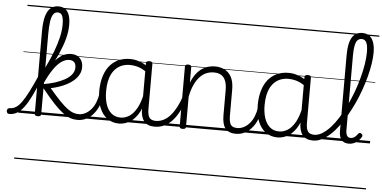

<svg xmlns="http://www.w3.org/2000/svg" viewBox="-166 -1048 3136 1576"><g transform="rotate(5 1402.5 -259.5)"><path d="M-70 17Q-83 17 -88.5 9.5Q-94 2 -94 -7Q-94 -16 -88 -23.5Q-82 -31 -70 -31Q-45 -31 -21.5 -45.5Q2 -60 26 -93.5Q50 -127 78 -182Q106 -237 142 -318Q148 -332 154.5 -327Q161 -322 165 -309Q169 -296 164 -284Q132 -204 104 -147Q76 -90 48.5 -53.5Q21 -17 -8 0Q-37 17 -70 17ZM162 15Q149 15 143 10.5Q137 6 137 -4V-682Q137 -757 150 -804.5Q163 -852 189 -875Q215 -898 253 -898Q292 -898 314 -879.5Q336 -861 345.5 -828.5Q355 -796 355 -754Q355 -727 351 -698Q347 -669 339 -639Q331 -609 319.5 -577.5Q308 -546 293 -512Q278 -478 259.5 -442.5Q241 -407 219.5 -369.5Q198 -332 173 -292L162 -334Q180 -368 196.5 -401.5Q213 -435 227 -467.5Q241 -500 252.5 -531Q264 -562 273 -591.5Q282 -621 288.5 -648.5Q295 -676 298 -702.5Q301 -729 301 -754Q301 -778 297.5 -799.5Q294 -821 283.5 -834.5Q273 -848 252 -848Q231 -848 217 -829.5Q203 -811 196.5 -770Q190 -729 190 -664V-4Q190 6 183 10.5Q176 15 162 15ZM491 17Q460 17 431.5 7.5Q403 -2 369.5 -27Q336 -52 292.5 -98Q249 -144 190 -218H182V-251Q234 -259 280 -273.5Q326 -288 361.5 -308Q397 -328 416.5 -354Q436 -380 436 -410Q436 -439 421.5 -453.5Q407 -468 381 -468Q351 -468 318.5 -446.5Q286 -425 253 -377.5Q220 -330 185 -253L174 -301Q200 -362 232.5 -411Q265 -460 305 -489Q345 -518 392 -518Q439 -518 465 -490.5Q491 -463 491 -418Q491 -384 476 -356.5Q461 -329 436 -307Q411 -285 379 -268.5Q347 -252 313.5 -241Q280 -230 249 -224Q303 -160 340.5 -121.5Q378 -83 405.5 -63.5Q433 -44 454.5 -37.5Q476 -31 497 -31Q508 -31 513 -23.5Q518 -16 517 -7Q516 2 509.5 9.5Q503 17 491 17ZM0 369H564V379H0ZM0 -20H564V0H0ZM0 -505H564V-500H0ZM0 -889H564V-879H0Z M489 17Q478 17 472.5 9.5Q467 2 467.5 -7Q468 -16 475 -23.5Q482 -31 495 -31Q526 -31 552.5 -45.5Q579 -60 599.5 -84.5Q620 -109 633 -142.5Q646 -176 652 -215Q653 -226 662 -229Q671 -232 679 -228Q687 -224 686 -213Q681 -165 665 -123.5Q649 -82 623.5 -50.5Q598 -19 564 -1Q530 17 489 17ZM564 369V379ZM564 -20V0ZM564 -505V-500ZM564 -889V-879Z M832 17Q778 17 736.5 -12Q695 -41 671.5 -97Q648 -153 648 -234Q648 -285 657.5 -328.5Q667 -372 685.5 -407Q704 -442 732 -467Q760 -492 796.5 -505.5Q833 -519 878 -519Q916 -519 952.5 -506.5Q989 -494 1025 -470V-419Q985 -449 949.5 -459.5Q914 -470 879 -470Q847 -470 819.5 -460Q792 -450 770.5 -431Q749 -412 734 -384Q719 -356 711.5 -319.5Q704 -283 704 -237Q704 -178 719 -132Q734 -86 764.5 -59.5Q795 -33 841 -33Q878 -33 912.5 -55Q947 -77 974 -126Q1001 -175 1017 -255L1036 -206Q1017 -120 983.5 -71Q950 -22 910.5 -2.5Q871 17 832 17ZM1126 17Q1096 17 1074 8Q1052 -1 1038 -18.5Q1024 -36 1017 -62Q1010 -88 1010 -123V-496Q1010 -506 1016.5 -510.5Q1023 -515 1037 -515Q1050 -515 1056.5 -510.5Q1063 -506 1063 -496V-124Q1063 -77 1077.5 -54Q1092 -31 1132 -31Q1140 -31 1144.5 -23.5Q1149 -16 1148.5 -7Q1148 2 1143 9.5Q1138 17 1126 17ZM564 369H1199V379H564ZM564 -20H1199V0H564ZM564 -505H1199V-500H564ZM564 -889H1199V-879H564Z M1124 17Q1113 17 1107.5 9.5Q1102 2 1102.5 -7Q1103 -16 1110 -23.5Q1117 -31 1130 -31Q1164 -31 1194 -46Q1224 -61 1249.5 -89.5Q1275 -118 1296.5 -158Q1318 -198 1335 -249Q1338 -259 1347 -259Q1356 -259 1362.5 -252Q1369 -245 1366 -235Q1350 -180 1327 -134Q1304 -88 1274.5 -54Q1245 -20 1207.5 -1.5Q1170 17 1124 17ZM1199 369V379ZM1199 -20V0ZM1199 -505V-500ZM1199 -889V-879Z M1797 17Q1765 17 1742.5 8Q1720 -1 1706.5 -19.5Q1693 -38 1687 -64.5Q1681 -91 1681 -126V-332Q1681 -376 1670 -406.5Q1659 -437 1635 -453Q1611 -469 1571 -469Q1542 -469 1513.5 -458Q1485 -447 1460 -421.5Q1435 -396 1415 -354.5Q1395 -313 1383 -252V-4Q1383 6 1376.5 10.5Q1370 15 1356 15Q1343 15 1337 10.5Q1331 6 1331 -4V-496Q1331 -506 1337 -510.5Q1343 -515 1356 -515Q1370 -515 1376.5 -510.5Q1383 -506 1383 -496V-368Q1400 -411 1422.5 -440.5Q1445 -470 1471 -487.5Q1497 -505 1524 -512Q1551 -519 1577 -519Q1622 -519 1657.5 -501Q1693 -483 1713.5 -444Q1734 -405 1734 -341V-128Q1734 -77 1748 -54Q1762 -31 1803 -31Q1813 -31 1817.5 -23.5Q1822 -16 1821.5 -7Q1821 2 1815 9.5Q1809 17 1797 17ZM1199 369H1870V379H1199ZM1199 -20H1870V0H1199ZM1199 -505H1870V-500H1199ZM1199 -889H1870V-879H1199Z M1795 17Q1784 17 1778.5 9.5Q1773 2 1773.5 -7Q1774 -16 1781 -23.5Q1788 -31 1801 -31Q1832 -31 1858.5 -45.5Q1885 -60 1905.5 -84.5Q1926 -109 1939 -142.5Q1952 -176 1958 -215Q1959 -226 1968 -229Q1977 -232 1985 -228Q1993 -224 1992 -213Q1987 -165 1971 -123.5Q1955 -82 1929.5 -50.5Q1904 -19 1870 -1Q1836 17 1795 17ZM1870 369V379ZM1870 -20V0ZM1870 -505V-500ZM1870 -889V-879Z M2138 17Q2084 17 2042.5 -12Q2001 -41 1977.5 -97Q1954 -153 1954 -234Q1954 -285 1963.5 -328.5Q1973 -372 1991.5 -407Q2010 -442 2038 -467Q2066 -492 2102.5 -505.5Q2139 -519 2184 -519Q2222 -519 2258.5 -506.5Q2295 -494 2331 -470V-419Q2291 -449 2255.5 -459.5Q2220 -470 2185 -470Q2153 -470 2125.5 -460Q2098 -450 2076.5 -431Q2055 -412 2040 -384Q2025 -356 2017.5 -319.5Q2010 -283 2010 -237Q2010 -178 2025 -132Q2040 -86 2070.5 -59.5Q2101 -33 2147 -33Q2184 -33 2218.5 -55Q2253 -77 2280 -126Q2307 -175 2323 -255L2342 -206Q2323 -120 2289.5 -71Q2256 -22 2216.5 -2.5Q2177 17 2138 17ZM2432 17Q2402 17 2380 8Q2358 -1 2344 -18.5Q2330 -36 2323 -62Q2316 -88 2316 -123V-496Q2316 -506 2322.5 -510.5Q2329 -515 2343 -515Q2356 -515 2362.5 -510.5Q2369 -506 2369 -496V-124Q2369 -77 2383.5 -54Q2398 -31 2438 -31Q2446 -31 2450.5 -23.5Q2455 -16 2454.5 -7Q2454 2 2449 9.5Q2444 17 2432 17ZM1870 369H2505V379H1870ZM1870 -20H2505V0H1870ZM1870 -505H2505V-500H1870ZM1870 -889H2505V-879H1870Z M2431 17Q2419 17 2414 9.5Q2409 2 2410.5 -7Q2412 -16 2418.5 -23.5Q2425 -31 2437 -31Q2470 -31 2503 -51.5Q2536 -72 2568.5 -107.5Q2601 -143 2631 -191Q2661 -239 2688 -294.5Q2715 -350 2737 -409.5Q2759 -469 2775 -528Q2791 -587 2800 -642.5Q2809 -698 2809 -744Q2809 -756 2817.5 -762.5Q2826 -769 2836.5 -769Q2847 -769 2855.5 -762.5Q2864 -756 2864 -744Q2864 -702 2856 -651.5Q2848 -601 2833.5 -546Q2819 -491 2799 -434Q2779 -377 2753.5 -322Q2728 -267 2699 -217Q2670 -167 2638 -124Q2606 -81 2571.5 -49.5Q2537 -18 2502 -0.5Q2467 17 2431 17ZM2505 369V379ZM2505 -20V0ZM2505 -505V-500ZM2505 -889V-879Z M2726 17Q2706 17 2690.5 11Q2675 5 2665 -7.5Q2655 -20 2650 -38Q2645 -56 2645 -81V-707Q2645 -803 2673 -850.5Q2701 -898 2758 -898Q2795 -898 2818 -880Q2841 -862 2852.5 -827.5Q2864 -793 2864 -744Q2864 -732 2855.5 -725.5Q2847 -719 2836.5 -719Q2826 -719 2817.5 -725.5Q2809 -732 2809 -744Q2809 -778 2804 -801Q2799 -824 2787.5 -836Q2776 -848 2757 -848Q2737 -848 2723.5 -834.5Q2710 -821 2703.5 -789.5Q2697 -758 2697 -705V-93Q2697 -73 2701 -59.5Q2705 -46 2713.5 -38.5Q2722 -31 2736 -31Q2746 -31 2756.5 -35Q2767 -39 2777 -48.5Q2787 -58 2797 -72Q2802 -79 2809 -79Q2816 -79 2823 -73Q2830 -67 2831.5 -60.5Q2833 -54 2829 -48Q2818 -28 2801.5 -13Q2785 2 2765.5 9.5Q2746 17 2726 17ZM2505 369H2899V379H2505ZM2505 -20H2899V0H2505ZM2505 -505H2899V-500H2505ZM2505 -889H2899V-879H2505Z"/></g></svg>

Font: Playwrite HR Lijeva Guides
Style: Regular
Weight: 400
Designer: Veronika Burian, José Scaglione
Foundry: TypeTogether
Version: Version 1.003